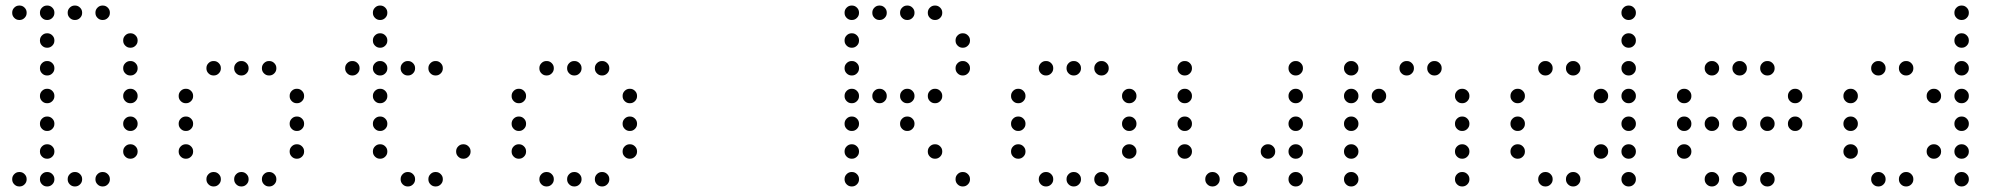

<svg xmlns="http://www.w3.org/2000/svg" viewBox="-20 -696 7240 692"><path d="M49 -676Q39 -676 31.5 -668.5Q24 -661 24 -651V-649Q24 -639 31.5 -631.5Q39 -624 49 -624H51Q61 -624 68.5 -631.5Q76 -639 76 -649V-651Q76 -661 68.5 -668.5Q61 -676 51 -676ZM149 -676Q139 -676 131.5 -668.5Q124 -661 124 -651V-649Q124 -639 131.5 -631.5Q139 -624 149 -624H151Q161 -624 168.5 -631.5Q176 -639 176 -649V-651Q176 -661 168.5 -668.5Q161 -676 151 -676ZM249 -676Q239 -676 231.5 -668.5Q224 -661 224 -651V-649Q224 -639 231.5 -631.5Q239 -624 249 -624H251Q261 -624 268.5 -631.5Q276 -639 276 -649V-651Q276 -661 268.5 -668.5Q261 -676 251 -676ZM349 -676Q339 -676 331.5 -668.5Q324 -661 324 -651V-649Q324 -639 331.5 -631.5Q339 -624 349 -624H351Q361 -624 368.5 -631.5Q376 -639 376 -649V-651Q376 -661 368.5 -668.5Q361 -676 351 -676ZM149 -576Q139 -576 131.5 -568.5Q124 -561 124 -551V-549Q124 -539 131.5 -531.5Q139 -524 149 -524H151Q161 -524 168.5 -531.5Q176 -539 176 -549V-551Q176 -561 168.5 -568.5Q161 -576 151 -576ZM449 -576Q439 -576 431.5 -568.5Q424 -561 424 -551V-549Q424 -539 431.5 -531.5Q439 -524 449 -524H451Q461 -524 468.5 -531.5Q476 -539 476 -549V-551Q476 -561 468.5 -568.5Q461 -576 451 -576ZM149 -476Q139 -476 131.5 -468.5Q124 -461 124 -451V-449Q124 -439 131.5 -431.5Q139 -424 149 -424H151Q161 -424 168.5 -431.5Q176 -439 176 -449V-451Q176 -461 168.5 -468.5Q161 -476 151 -476ZM449 -476Q439 -476 431.5 -468.5Q424 -461 424 -451V-449Q424 -439 431.5 -431.5Q439 -424 449 -424H451Q461 -424 468.5 -431.5Q476 -439 476 -449V-451Q476 -461 468.5 -468.5Q461 -476 451 -476ZM149 -376Q139 -376 131.5 -368.5Q124 -361 124 -351V-349Q124 -339 131.5 -331.5Q139 -324 149 -324H151Q161 -324 168.5 -331.5Q176 -339 176 -349V-351Q176 -361 168.5 -368.5Q161 -376 151 -376ZM449 -376Q439 -376 431.5 -368.5Q424 -361 424 -351V-349Q424 -339 431.5 -331.5Q439 -324 449 -324H451Q461 -324 468.5 -331.5Q476 -339 476 -349V-351Q476 -361 468.5 -368.5Q461 -376 451 -376ZM149 -276Q139 -276 131.5 -268.5Q124 -261 124 -251V-249Q124 -239 131.5 -231.5Q139 -224 149 -224H151Q161 -224 168.5 -231.5Q176 -239 176 -249V-251Q176 -261 168.5 -268.5Q161 -276 151 -276ZM449 -276Q439 -276 431.5 -268.5Q424 -261 424 -251V-249Q424 -239 431.5 -231.5Q439 -224 449 -224H451Q461 -224 468.5 -231.5Q476 -239 476 -249V-251Q476 -261 468.5 -268.5Q461 -276 451 -276ZM149 -176Q139 -176 131.5 -168.5Q124 -161 124 -151V-149Q124 -139 131.5 -131.5Q139 -124 149 -124H151Q161 -124 168.5 -131.5Q176 -139 176 -149V-151Q176 -161 168.5 -168.5Q161 -176 151 -176ZM449 -176Q439 -176 431.5 -168.5Q424 -161 424 -151V-149Q424 -139 431.5 -131.5Q439 -124 449 -124H451Q461 -124 468.5 -131.5Q476 -139 476 -149V-151Q476 -161 468.5 -168.5Q461 -176 451 -176ZM49 -76Q39 -76 31.5 -68.5Q24 -61 24 -51V-49Q24 -39 31.5 -31.5Q39 -24 49 -24H51Q61 -24 68.5 -31.5Q76 -39 76 -49V-51Q76 -61 68.5 -68.5Q61 -76 51 -76ZM149 -76Q139 -76 131.5 -68.5Q124 -61 124 -51V-49Q124 -39 131.5 -31.5Q139 -24 149 -24H151Q161 -24 168.5 -31.5Q176 -39 176 -49V-51Q176 -61 168.5 -68.5Q161 -76 151 -76ZM249 -76Q239 -76 231.5 -68.5Q224 -61 224 -51V-49Q224 -39 231.5 -31.5Q239 -24 249 -24H251Q261 -24 268.5 -31.5Q276 -39 276 -49V-51Q276 -61 268.5 -68.5Q261 -76 251 -76ZM349 -76Q339 -76 331.5 -68.5Q324 -61 324 -51V-49Q324 -39 331.5 -31.5Q339 -24 349 -24H351Q361 -24 368.5 -31.5Q376 -39 376 -49V-51Q376 -61 368.5 -68.5Q361 -76 351 -76Z M749 -476Q739 -476 731.5 -468.5Q724 -461 724 -451V-449Q724 -439 731.5 -431.5Q739 -424 749 -424H751Q761 -424 768.5 -431.5Q776 -439 776 -449V-451Q776 -461 768.5 -468.5Q761 -476 751 -476ZM849 -476Q839 -476 831.5 -468.5Q824 -461 824 -451V-449Q824 -439 831.5 -431.5Q839 -424 849 -424H851Q861 -424 868.5 -431.5Q876 -439 876 -449V-451Q876 -461 868.5 -468.5Q861 -476 851 -476ZM949 -476Q939 -476 931.5 -468.5Q924 -461 924 -451V-449Q924 -439 931.5 -431.5Q939 -424 949 -424H951Q961 -424 968.5 -431.5Q976 -439 976 -449V-451Q976 -461 968.5 -468.5Q961 -476 951 -476ZM649 -376Q639 -376 631.5 -368.5Q624 -361 624 -351V-349Q624 -339 631.5 -331.5Q639 -324 649 -324H651Q661 -324 668.5 -331.5Q676 -339 676 -349V-351Q676 -361 668.5 -368.5Q661 -376 651 -376ZM1049 -376Q1039 -376 1031.5 -368.5Q1024 -361 1024 -351V-349Q1024 -339 1031.5 -331.5Q1039 -324 1049 -324H1051Q1061 -324 1068.5 -331.5Q1076 -339 1076 -349V-351Q1076 -361 1068.5 -368.5Q1061 -376 1051 -376ZM649 -276Q639 -276 631.5 -268.5Q624 -261 624 -251V-249Q624 -239 631.5 -231.5Q639 -224 649 -224H651Q661 -224 668.5 -231.5Q676 -239 676 -249V-251Q676 -261 668.5 -268.5Q661 -276 651 -276ZM1049 -276Q1039 -276 1031.5 -268.5Q1024 -261 1024 -251V-249Q1024 -239 1031.5 -231.5Q1039 -224 1049 -224H1051Q1061 -224 1068.5 -231.5Q1076 -239 1076 -249V-251Q1076 -261 1068.5 -268.5Q1061 -276 1051 -276ZM649 -176Q639 -176 631.5 -168.5Q624 -161 624 -151V-149Q624 -139 631.5 -131.5Q639 -124 649 -124H651Q661 -124 668.5 -131.5Q676 -139 676 -149V-151Q676 -161 668.5 -168.5Q661 -176 651 -176ZM1049 -176Q1039 -176 1031.5 -168.5Q1024 -161 1024 -151V-149Q1024 -139 1031.5 -131.5Q1039 -124 1049 -124H1051Q1061 -124 1068.5 -131.5Q1076 -139 1076 -149V-151Q1076 -161 1068.5 -168.5Q1061 -176 1051 -176ZM749 -76Q739 -76 731.5 -68.5Q724 -61 724 -51V-49Q724 -39 731.5 -31.5Q739 -24 749 -24H751Q761 -24 768.5 -31.5Q776 -39 776 -49V-51Q776 -61 768.5 -68.5Q761 -76 751 -76ZM849 -76Q839 -76 831.5 -68.5Q824 -61 824 -51V-49Q824 -39 831.5 -31.5Q839 -24 849 -24H851Q861 -24 868.5 -31.5Q876 -39 876 -49V-51Q876 -61 868.5 -68.5Q861 -76 851 -76ZM949 -76Q939 -76 931.5 -68.5Q924 -61 924 -51V-49Q924 -39 931.5 -31.5Q939 -24 949 -24H951Q961 -24 968.5 -31.5Q976 -39 976 -49V-51Q976 -61 968.5 -68.5Q961 -76 951 -76Z M1349 -676Q1339 -676 1331.5 -668.5Q1324 -661 1324 -651V-649Q1324 -639 1331.5 -631.5Q1339 -624 1349 -624H1351Q1361 -624 1368.5 -631.5Q1376 -639 1376 -649V-651Q1376 -661 1368.5 -668.5Q1361 -676 1351 -676ZM1349 -576Q1339 -576 1331.5 -568.5Q1324 -561 1324 -551V-549Q1324 -539 1331.5 -531.5Q1339 -524 1349 -524H1351Q1361 -524 1368.5 -531.5Q1376 -539 1376 -549V-551Q1376 -561 1368.5 -568.5Q1361 -576 1351 -576ZM1249 -476Q1239 -476 1231.5 -468.5Q1224 -461 1224 -451V-449Q1224 -439 1231.5 -431.5Q1239 -424 1249 -424H1251Q1261 -424 1268.5 -431.5Q1276 -439 1276 -449V-451Q1276 -461 1268.5 -468.5Q1261 -476 1251 -476ZM1349 -476Q1339 -476 1331.5 -468.5Q1324 -461 1324 -451V-449Q1324 -439 1331.5 -431.5Q1339 -424 1349 -424H1351Q1361 -424 1368.5 -431.5Q1376 -439 1376 -449V-451Q1376 -461 1368.5 -468.5Q1361 -476 1351 -476ZM1449 -476Q1439 -476 1431.5 -468.5Q1424 -461 1424 -451V-449Q1424 -439 1431.5 -431.5Q1439 -424 1449 -424H1451Q1461 -424 1468.5 -431.5Q1476 -439 1476 -449V-451Q1476 -461 1468.5 -468.5Q1461 -476 1451 -476ZM1549 -476Q1539 -476 1531.5 -468.5Q1524 -461 1524 -451V-449Q1524 -439 1531.5 -431.5Q1539 -424 1549 -424H1551Q1561 -424 1568.5 -431.5Q1576 -439 1576 -449V-451Q1576 -461 1568.5 -468.5Q1561 -476 1551 -476ZM1349 -376Q1339 -376 1331.5 -368.5Q1324 -361 1324 -351V-349Q1324 -339 1331.5 -331.5Q1339 -324 1349 -324H1351Q1361 -324 1368.5 -331.5Q1376 -339 1376 -349V-351Q1376 -361 1368.5 -368.5Q1361 -376 1351 -376ZM1349 -276Q1339 -276 1331.5 -268.5Q1324 -261 1324 -251V-249Q1324 -239 1331.5 -231.5Q1339 -224 1349 -224H1351Q1361 -224 1368.5 -231.5Q1376 -239 1376 -249V-251Q1376 -261 1368.5 -268.5Q1361 -276 1351 -276ZM1349 -176Q1339 -176 1331.5 -168.5Q1324 -161 1324 -151V-149Q1324 -139 1331.5 -131.5Q1339 -124 1349 -124H1351Q1361 -124 1368.5 -131.5Q1376 -139 1376 -149V-151Q1376 -161 1368.5 -168.5Q1361 -176 1351 -176ZM1649 -176Q1639 -176 1631.5 -168.5Q1624 -161 1624 -151V-149Q1624 -139 1631.5 -131.5Q1639 -124 1649 -124H1651Q1661 -124 1668.5 -131.5Q1676 -139 1676 -149V-151Q1676 -161 1668.5 -168.5Q1661 -176 1651 -176ZM1449 -76Q1439 -76 1431.5 -68.5Q1424 -61 1424 -51V-49Q1424 -39 1431.5 -31.5Q1439 -24 1449 -24H1451Q1461 -24 1468.5 -31.5Q1476 -39 1476 -49V-51Q1476 -61 1468.5 -68.5Q1461 -76 1451 -76ZM1549 -76Q1539 -76 1531.5 -68.5Q1524 -61 1524 -51V-49Q1524 -39 1531.5 -31.5Q1539 -24 1549 -24H1551Q1561 -24 1568.5 -31.5Q1576 -39 1576 -49V-51Q1576 -61 1568.5 -68.5Q1561 -76 1551 -76Z M1949 -476Q1939 -476 1931.5 -468.5Q1924 -461 1924 -451V-449Q1924 -439 1931.5 -431.5Q1939 -424 1949 -424H1951Q1961 -424 1968.5 -431.5Q1976 -439 1976 -449V-451Q1976 -461 1968.5 -468.5Q1961 -476 1951 -476ZM2049 -476Q2039 -476 2031.5 -468.5Q2024 -461 2024 -451V-449Q2024 -439 2031.5 -431.5Q2039 -424 2049 -424H2051Q2061 -424 2068.5 -431.5Q2076 -439 2076 -449V-451Q2076 -461 2068.5 -468.5Q2061 -476 2051 -476ZM2149 -476Q2139 -476 2131.5 -468.5Q2124 -461 2124 -451V-449Q2124 -439 2131.5 -431.5Q2139 -424 2149 -424H2151Q2161 -424 2168.5 -431.5Q2176 -439 2176 -449V-451Q2176 -461 2168.5 -468.5Q2161 -476 2151 -476ZM1849 -376Q1839 -376 1831.5 -368.5Q1824 -361 1824 -351V-349Q1824 -339 1831.5 -331.5Q1839 -324 1849 -324H1851Q1861 -324 1868.5 -331.5Q1876 -339 1876 -349V-351Q1876 -361 1868.5 -368.5Q1861 -376 1851 -376ZM2249 -376Q2239 -376 2231.5 -368.5Q2224 -361 2224 -351V-349Q2224 -339 2231.5 -331.5Q2239 -324 2249 -324H2251Q2261 -324 2268.5 -331.5Q2276 -339 2276 -349V-351Q2276 -361 2268.5 -368.5Q2261 -376 2251 -376ZM1849 -276Q1839 -276 1831.5 -268.5Q1824 -261 1824 -251V-249Q1824 -239 1831.5 -231.5Q1839 -224 1849 -224H1851Q1861 -224 1868.5 -231.5Q1876 -239 1876 -249V-251Q1876 -261 1868.5 -268.5Q1861 -276 1851 -276ZM2249 -276Q2239 -276 2231.5 -268.5Q2224 -261 2224 -251V-249Q2224 -239 2231.5 -231.5Q2239 -224 2249 -224H2251Q2261 -224 2268.5 -231.5Q2276 -239 2276 -249V-251Q2276 -261 2268.5 -268.5Q2261 -276 2251 -276ZM1849 -176Q1839 -176 1831.5 -168.5Q1824 -161 1824 -151V-149Q1824 -139 1831.5 -131.5Q1839 -124 1849 -124H1851Q1861 -124 1868.5 -131.5Q1876 -139 1876 -149V-151Q1876 -161 1868.5 -168.5Q1861 -176 1851 -176ZM2249 -176Q2239 -176 2231.5 -168.5Q2224 -161 2224 -151V-149Q2224 -139 2231.5 -131.5Q2239 -124 2249 -124H2251Q2261 -124 2268.5 -131.5Q2276 -139 2276 -149V-151Q2276 -161 2268.5 -168.5Q2261 -176 2251 -176ZM1949 -76Q1939 -76 1931.5 -68.5Q1924 -61 1924 -51V-49Q1924 -39 1931.5 -31.5Q1939 -24 1949 -24H1951Q1961 -24 1968.5 -31.5Q1976 -39 1976 -49V-51Q1976 -61 1968.5 -68.5Q1961 -76 1951 -76ZM2049 -76Q2039 -76 2031.5 -68.5Q2024 -61 2024 -51V-49Q2024 -39 2031.5 -31.5Q2039 -24 2049 -24H2051Q2061 -24 2068.5 -31.5Q2076 -39 2076 -49V-51Q2076 -61 2068.5 -68.5Q2061 -76 2051 -76ZM2149 -76Q2139 -76 2131.5 -68.5Q2124 -61 2124 -51V-49Q2124 -39 2131.5 -31.5Q2139 -24 2149 -24H2151Q2161 -24 2168.5 -31.5Q2176 -39 2176 -49V-51Q2176 -61 2168.5 -68.5Q2161 -76 2151 -76Z M3049 -676Q3039 -676 3031.5 -668.5Q3024 -661 3024 -651V-649Q3024 -639 3031.5 -631.5Q3039 -624 3049 -624H3051Q3061 -624 3068.5 -631.5Q3076 -639 3076 -649V-651Q3076 -661 3068.5 -668.5Q3061 -676 3051 -676ZM3149 -676Q3139 -676 3131.5 -668.5Q3124 -661 3124 -651V-649Q3124 -639 3131.5 -631.5Q3139 -624 3149 -624H3151Q3161 -624 3168.5 -631.5Q3176 -639 3176 -649V-651Q3176 -661 3168.5 -668.5Q3161 -676 3151 -676ZM3249 -676Q3239 -676 3231.5 -668.5Q3224 -661 3224 -651V-649Q3224 -639 3231.5 -631.5Q3239 -624 3249 -624H3251Q3261 -624 3268.5 -631.5Q3276 -639 3276 -649V-651Q3276 -661 3268.5 -668.5Q3261 -676 3251 -676ZM3349 -676Q3339 -676 3331.5 -668.5Q3324 -661 3324 -651V-649Q3324 -639 3331.5 -631.5Q3339 -624 3349 -624H3351Q3361 -624 3368.5 -631.5Q3376 -639 3376 -649V-651Q3376 -661 3368.5 -668.5Q3361 -676 3351 -676ZM3049 -576Q3039 -576 3031.5 -568.5Q3024 -561 3024 -551V-549Q3024 -539 3031.5 -531.5Q3039 -524 3049 -524H3051Q3061 -524 3068.5 -531.5Q3076 -539 3076 -549V-551Q3076 -561 3068.5 -568.5Q3061 -576 3051 -576ZM3449 -576Q3439 -576 3431.5 -568.5Q3424 -561 3424 -551V-549Q3424 -539 3431.5 -531.5Q3439 -524 3449 -524H3451Q3461 -524 3468.5 -531.5Q3476 -539 3476 -549V-551Q3476 -561 3468.5 -568.5Q3461 -576 3451 -576ZM3049 -476Q3039 -476 3031.5 -468.5Q3024 -461 3024 -451V-449Q3024 -439 3031.5 -431.5Q3039 -424 3049 -424H3051Q3061 -424 3068.5 -431.5Q3076 -439 3076 -449V-451Q3076 -461 3068.5 -468.5Q3061 -476 3051 -476ZM3449 -476Q3439 -476 3431.5 -468.5Q3424 -461 3424 -451V-449Q3424 -439 3431.5 -431.5Q3439 -424 3449 -424H3451Q3461 -424 3468.5 -431.5Q3476 -439 3476 -449V-451Q3476 -461 3468.5 -468.5Q3461 -476 3451 -476ZM3049 -376Q3039 -376 3031.5 -368.5Q3024 -361 3024 -351V-349Q3024 -339 3031.5 -331.5Q3039 -324 3049 -324H3051Q3061 -324 3068.5 -331.5Q3076 -339 3076 -349V-351Q3076 -361 3068.5 -368.5Q3061 -376 3051 -376ZM3149 -376Q3139 -376 3131.5 -368.5Q3124 -361 3124 -351V-349Q3124 -339 3131.5 -331.5Q3139 -324 3149 -324H3151Q3161 -324 3168.5 -331.5Q3176 -339 3176 -349V-351Q3176 -361 3168.5 -368.5Q3161 -376 3151 -376ZM3249 -376Q3239 -376 3231.5 -368.5Q3224 -361 3224 -351V-349Q3224 -339 3231.5 -331.5Q3239 -324 3249 -324H3251Q3261 -324 3268.5 -331.5Q3276 -339 3276 -349V-351Q3276 -361 3268.5 -368.5Q3261 -376 3251 -376ZM3349 -376Q3339 -376 3331.5 -368.5Q3324 -361 3324 -351V-349Q3324 -339 3331.5 -331.5Q3339 -324 3349 -324H3351Q3361 -324 3368.5 -331.5Q3376 -339 3376 -349V-351Q3376 -361 3368.5 -368.5Q3361 -376 3351 -376ZM3049 -276Q3039 -276 3031.5 -268.5Q3024 -261 3024 -251V-249Q3024 -239 3031.5 -231.5Q3039 -224 3049 -224H3051Q3061 -224 3068.5 -231.5Q3076 -239 3076 -249V-251Q3076 -261 3068.5 -268.5Q3061 -276 3051 -276ZM3249 -276Q3239 -276 3231.5 -268.5Q3224 -261 3224 -251V-249Q3224 -239 3231.5 -231.5Q3239 -224 3249 -224H3251Q3261 -224 3268.5 -231.5Q3276 -239 3276 -249V-251Q3276 -261 3268.5 -268.5Q3261 -276 3251 -276ZM3049 -176Q3039 -176 3031.5 -168.5Q3024 -161 3024 -151V-149Q3024 -139 3031.5 -131.5Q3039 -124 3049 -124H3051Q3061 -124 3068.5 -131.5Q3076 -139 3076 -149V-151Q3076 -161 3068.5 -168.5Q3061 -176 3051 -176ZM3349 -176Q3339 -176 3331.5 -168.5Q3324 -161 3324 -151V-149Q3324 -139 3331.5 -131.5Q3339 -124 3349 -124H3351Q3361 -124 3368.5 -131.5Q3376 -139 3376 -149V-151Q3376 -161 3368.5 -168.5Q3361 -176 3351 -176ZM3049 -76Q3039 -76 3031.5 -68.5Q3024 -61 3024 -51V-49Q3024 -39 3031.5 -31.5Q3039 -24 3049 -24H3051Q3061 -24 3068.5 -31.5Q3076 -39 3076 -49V-51Q3076 -61 3068.5 -68.5Q3061 -76 3051 -76ZM3449 -76Q3439 -76 3431.5 -68.5Q3424 -61 3424 -51V-49Q3424 -39 3431.5 -31.5Q3439 -24 3449 -24H3451Q3461 -24 3468.5 -31.5Q3476 -39 3476 -49V-51Q3476 -61 3468.5 -68.5Q3461 -76 3451 -76Z M3749 -476Q3739 -476 3731.5 -468.5Q3724 -461 3724 -451V-449Q3724 -439 3731.5 -431.5Q3739 -424 3749 -424H3751Q3761 -424 3768.5 -431.5Q3776 -439 3776 -449V-451Q3776 -461 3768.5 -468.5Q3761 -476 3751 -476ZM3849 -476Q3839 -476 3831.5 -468.5Q3824 -461 3824 -451V-449Q3824 -439 3831.5 -431.5Q3839 -424 3849 -424H3851Q3861 -424 3868.5 -431.5Q3876 -439 3876 -449V-451Q3876 -461 3868.5 -468.5Q3861 -476 3851 -476ZM3949 -476Q3939 -476 3931.5 -468.5Q3924 -461 3924 -451V-449Q3924 -439 3931.5 -431.5Q3939 -424 3949 -424H3951Q3961 -424 3968.5 -431.5Q3976 -439 3976 -449V-451Q3976 -461 3968.5 -468.5Q3961 -476 3951 -476ZM3649 -376Q3639 -376 3631.5 -368.5Q3624 -361 3624 -351V-349Q3624 -339 3631.5 -331.5Q3639 -324 3649 -324H3651Q3661 -324 3668.5 -331.5Q3676 -339 3676 -349V-351Q3676 -361 3668.5 -368.5Q3661 -376 3651 -376ZM4049 -376Q4039 -376 4031.5 -368.5Q4024 -361 4024 -351V-349Q4024 -339 4031.5 -331.5Q4039 -324 4049 -324H4051Q4061 -324 4068.5 -331.5Q4076 -339 4076 -349V-351Q4076 -361 4068.5 -368.5Q4061 -376 4051 -376ZM3649 -276Q3639 -276 3631.5 -268.5Q3624 -261 3624 -251V-249Q3624 -239 3631.5 -231.5Q3639 -224 3649 -224H3651Q3661 -224 3668.5 -231.5Q3676 -239 3676 -249V-251Q3676 -261 3668.5 -268.5Q3661 -276 3651 -276ZM4049 -276Q4039 -276 4031.5 -268.5Q4024 -261 4024 -251V-249Q4024 -239 4031.5 -231.5Q4039 -224 4049 -224H4051Q4061 -224 4068.5 -231.5Q4076 -239 4076 -249V-251Q4076 -261 4068.5 -268.5Q4061 -276 4051 -276ZM3649 -176Q3639 -176 3631.5 -168.5Q3624 -161 3624 -151V-149Q3624 -139 3631.5 -131.5Q3639 -124 3649 -124H3651Q3661 -124 3668.5 -131.5Q3676 -139 3676 -149V-151Q3676 -161 3668.5 -168.5Q3661 -176 3651 -176ZM4049 -176Q4039 -176 4031.5 -168.5Q4024 -161 4024 -151V-149Q4024 -139 4031.5 -131.5Q4039 -124 4049 -124H4051Q4061 -124 4068.5 -131.5Q4076 -139 4076 -149V-151Q4076 -161 4068.5 -168.5Q4061 -176 4051 -176ZM3749 -76Q3739 -76 3731.5 -68.5Q3724 -61 3724 -51V-49Q3724 -39 3731.5 -31.5Q3739 -24 3749 -24H3751Q3761 -24 3768.5 -31.5Q3776 -39 3776 -49V-51Q3776 -61 3768.5 -68.5Q3761 -76 3751 -76ZM3849 -76Q3839 -76 3831.5 -68.5Q3824 -61 3824 -51V-49Q3824 -39 3831.5 -31.5Q3839 -24 3849 -24H3851Q3861 -24 3868.5 -31.5Q3876 -39 3876 -49V-51Q3876 -61 3868.5 -68.5Q3861 -76 3851 -76ZM3949 -76Q3939 -76 3931.5 -68.5Q3924 -61 3924 -51V-49Q3924 -39 3931.5 -31.5Q3939 -24 3949 -24H3951Q3961 -24 3968.5 -31.5Q3976 -39 3976 -49V-51Q3976 -61 3968.5 -68.5Q3961 -76 3951 -76Z M4249 -476Q4239 -476 4231.5 -468.5Q4224 -461 4224 -451V-449Q4224 -439 4231.5 -431.5Q4239 -424 4249 -424H4251Q4261 -424 4268.5 -431.5Q4276 -439 4276 -449V-451Q4276 -461 4268.5 -468.5Q4261 -476 4251 -476ZM4649 -476Q4639 -476 4631.5 -468.5Q4624 -461 4624 -451V-449Q4624 -439 4631.5 -431.5Q4639 -424 4649 -424H4651Q4661 -424 4668.5 -431.5Q4676 -439 4676 -449V-451Q4676 -461 4668.5 -468.5Q4661 -476 4651 -476ZM4249 -376Q4239 -376 4231.5 -368.5Q4224 -361 4224 -351V-349Q4224 -339 4231.5 -331.5Q4239 -324 4249 -324H4251Q4261 -324 4268.5 -331.5Q4276 -339 4276 -349V-351Q4276 -361 4268.5 -368.5Q4261 -376 4251 -376ZM4649 -376Q4639 -376 4631.5 -368.5Q4624 -361 4624 -351V-349Q4624 -339 4631.5 -331.5Q4639 -324 4649 -324H4651Q4661 -324 4668.5 -331.5Q4676 -339 4676 -349V-351Q4676 -361 4668.5 -368.5Q4661 -376 4651 -376ZM4249 -276Q4239 -276 4231.5 -268.5Q4224 -261 4224 -251V-249Q4224 -239 4231.5 -231.5Q4239 -224 4249 -224H4251Q4261 -224 4268.5 -231.5Q4276 -239 4276 -249V-251Q4276 -261 4268.5 -268.5Q4261 -276 4251 -276ZM4649 -276Q4639 -276 4631.5 -268.5Q4624 -261 4624 -251V-249Q4624 -239 4631.5 -231.5Q4639 -224 4649 -224H4651Q4661 -224 4668.5 -231.5Q4676 -239 4676 -249V-251Q4676 -261 4668.5 -268.5Q4661 -276 4651 -276ZM4249 -176Q4239 -176 4231.5 -168.5Q4224 -161 4224 -151V-149Q4224 -139 4231.5 -131.5Q4239 -124 4249 -124H4251Q4261 -124 4268.5 -131.5Q4276 -139 4276 -149V-151Q4276 -161 4268.5 -168.5Q4261 -176 4251 -176ZM4549 -176Q4539 -176 4531.5 -168.5Q4524 -161 4524 -151V-149Q4524 -139 4531.5 -131.5Q4539 -124 4549 -124H4551Q4561 -124 4568.5 -131.5Q4576 -139 4576 -149V-151Q4576 -161 4568.5 -168.5Q4561 -176 4551 -176ZM4649 -176Q4639 -176 4631.5 -168.5Q4624 -161 4624 -151V-149Q4624 -139 4631.5 -131.5Q4639 -124 4649 -124H4651Q4661 -124 4668.5 -131.5Q4676 -139 4676 -149V-151Q4676 -161 4668.5 -168.5Q4661 -176 4651 -176ZM4349 -76Q4339 -76 4331.5 -68.5Q4324 -61 4324 -51V-49Q4324 -39 4331.5 -31.5Q4339 -24 4349 -24H4351Q4361 -24 4368.5 -31.5Q4376 -39 4376 -49V-51Q4376 -61 4368.5 -68.5Q4361 -76 4351 -76ZM4449 -76Q4439 -76 4431.5 -68.5Q4424 -61 4424 -51V-49Q4424 -39 4431.5 -31.5Q4439 -24 4449 -24H4451Q4461 -24 4468.5 -31.5Q4476 -39 4476 -49V-51Q4476 -61 4468.5 -68.5Q4461 -76 4451 -76ZM4649 -76Q4639 -76 4631.5 -68.5Q4624 -61 4624 -51V-49Q4624 -39 4631.5 -31.5Q4639 -24 4649 -24H4651Q4661 -24 4668.5 -31.5Q4676 -39 4676 -49V-51Q4676 -61 4668.5 -68.5Q4661 -76 4651 -76Z M4849 -476Q4839 -476 4831.5 -468.5Q4824 -461 4824 -451V-449Q4824 -439 4831.5 -431.5Q4839 -424 4849 -424H4851Q4861 -424 4868.5 -431.5Q4876 -439 4876 -449V-451Q4876 -461 4868.5 -468.5Q4861 -476 4851 -476ZM5049 -476Q5039 -476 5031.5 -468.5Q5024 -461 5024 -451V-449Q5024 -439 5031.5 -431.5Q5039 -424 5049 -424H5051Q5061 -424 5068.5 -431.5Q5076 -439 5076 -449V-451Q5076 -461 5068.5 -468.5Q5061 -476 5051 -476ZM5149 -476Q5139 -476 5131.5 -468.5Q5124 -461 5124 -451V-449Q5124 -439 5131.5 -431.5Q5139 -424 5149 -424H5151Q5161 -424 5168.5 -431.5Q5176 -439 5176 -449V-451Q5176 -461 5168.5 -468.5Q5161 -476 5151 -476ZM4849 -376Q4839 -376 4831.5 -368.5Q4824 -361 4824 -351V-349Q4824 -339 4831.5 -331.5Q4839 -324 4849 -324H4851Q4861 -324 4868.5 -331.5Q4876 -339 4876 -349V-351Q4876 -361 4868.5 -368.5Q4861 -376 4851 -376ZM4949 -376Q4939 -376 4931.5 -368.5Q4924 -361 4924 -351V-349Q4924 -339 4931.5 -331.5Q4939 -324 4949 -324H4951Q4961 -324 4968.5 -331.5Q4976 -339 4976 -349V-351Q4976 -361 4968.5 -368.5Q4961 -376 4951 -376ZM5249 -376Q5239 -376 5231.5 -368.5Q5224 -361 5224 -351V-349Q5224 -339 5231.5 -331.5Q5239 -324 5249 -324H5251Q5261 -324 5268.5 -331.5Q5276 -339 5276 -349V-351Q5276 -361 5268.5 -368.5Q5261 -376 5251 -376ZM4849 -276Q4839 -276 4831.5 -268.5Q4824 -261 4824 -251V-249Q4824 -239 4831.5 -231.5Q4839 -224 4849 -224H4851Q4861 -224 4868.5 -231.5Q4876 -239 4876 -249V-251Q4876 -261 4868.5 -268.5Q4861 -276 4851 -276ZM5249 -276Q5239 -276 5231.5 -268.5Q5224 -261 5224 -251V-249Q5224 -239 5231.5 -231.5Q5239 -224 5249 -224H5251Q5261 -224 5268.5 -231.5Q5276 -239 5276 -249V-251Q5276 -261 5268.5 -268.5Q5261 -276 5251 -276ZM4849 -176Q4839 -176 4831.5 -168.5Q4824 -161 4824 -151V-149Q4824 -139 4831.5 -131.5Q4839 -124 4849 -124H4851Q4861 -124 4868.5 -131.5Q4876 -139 4876 -149V-151Q4876 -161 4868.5 -168.5Q4861 -176 4851 -176ZM5249 -176Q5239 -176 5231.5 -168.5Q5224 -161 5224 -151V-149Q5224 -139 5231.5 -131.5Q5239 -124 5249 -124H5251Q5261 -124 5268.5 -131.5Q5276 -139 5276 -149V-151Q5276 -161 5268.5 -168.5Q5261 -176 5251 -176ZM4849 -76Q4839 -76 4831.5 -68.5Q4824 -61 4824 -51V-49Q4824 -39 4831.5 -31.5Q4839 -24 4849 -24H4851Q4861 -24 4868.5 -31.5Q4876 -39 4876 -49V-51Q4876 -61 4868.5 -68.5Q4861 -76 4851 -76ZM5249 -76Q5239 -76 5231.5 -68.5Q5224 -61 5224 -51V-49Q5224 -39 5231.5 -31.5Q5239 -24 5249 -24H5251Q5261 -24 5268.5 -31.5Q5276 -39 5276 -49V-51Q5276 -61 5268.5 -68.5Q5261 -76 5251 -76Z M5849 -676Q5839 -676 5831.5 -668.5Q5824 -661 5824 -651V-649Q5824 -639 5831.5 -631.5Q5839 -624 5849 -624H5851Q5861 -624 5868.5 -631.5Q5876 -639 5876 -649V-651Q5876 -661 5868.5 -668.5Q5861 -676 5851 -676ZM5849 -576Q5839 -576 5831.5 -568.5Q5824 -561 5824 -551V-549Q5824 -539 5831.5 -531.5Q5839 -524 5849 -524H5851Q5861 -524 5868.5 -531.5Q5876 -539 5876 -549V-551Q5876 -561 5868.5 -568.5Q5861 -576 5851 -576ZM5549 -476Q5539 -476 5531.5 -468.5Q5524 -461 5524 -451V-449Q5524 -439 5531.5 -431.5Q5539 -424 5549 -424H5551Q5561 -424 5568.5 -431.5Q5576 -439 5576 -449V-451Q5576 -461 5568.5 -468.5Q5561 -476 5551 -476ZM5649 -476Q5639 -476 5631.5 -468.5Q5624 -461 5624 -451V-449Q5624 -439 5631.5 -431.5Q5639 -424 5649 -424H5651Q5661 -424 5668.5 -431.5Q5676 -439 5676 -449V-451Q5676 -461 5668.5 -468.5Q5661 -476 5651 -476ZM5849 -476Q5839 -476 5831.5 -468.5Q5824 -461 5824 -451V-449Q5824 -439 5831.5 -431.5Q5839 -424 5849 -424H5851Q5861 -424 5868.5 -431.5Q5876 -439 5876 -449V-451Q5876 -461 5868.5 -468.5Q5861 -476 5851 -476ZM5449 -376Q5439 -376 5431.5 -368.5Q5424 -361 5424 -351V-349Q5424 -339 5431.5 -331.5Q5439 -324 5449 -324H5451Q5461 -324 5468.5 -331.5Q5476 -339 5476 -349V-351Q5476 -361 5468.5 -368.5Q5461 -376 5451 -376ZM5749 -376Q5739 -376 5731.5 -368.5Q5724 -361 5724 -351V-349Q5724 -339 5731.5 -331.5Q5739 -324 5749 -324H5751Q5761 -324 5768.5 -331.5Q5776 -339 5776 -349V-351Q5776 -361 5768.5 -368.5Q5761 -376 5751 -376ZM5849 -376Q5839 -376 5831.5 -368.5Q5824 -361 5824 -351V-349Q5824 -339 5831.5 -331.5Q5839 -324 5849 -324H5851Q5861 -324 5868.5 -331.5Q5876 -339 5876 -349V-351Q5876 -361 5868.5 -368.5Q5861 -376 5851 -376ZM5449 -276Q5439 -276 5431.5 -268.5Q5424 -261 5424 -251V-249Q5424 -239 5431.5 -231.5Q5439 -224 5449 -224H5451Q5461 -224 5468.5 -231.5Q5476 -239 5476 -249V-251Q5476 -261 5468.5 -268.5Q5461 -276 5451 -276ZM5849 -276Q5839 -276 5831.5 -268.5Q5824 -261 5824 -251V-249Q5824 -239 5831.5 -231.5Q5839 -224 5849 -224H5851Q5861 -224 5868.5 -231.5Q5876 -239 5876 -249V-251Q5876 -261 5868.5 -268.5Q5861 -276 5851 -276ZM5449 -176Q5439 -176 5431.5 -168.5Q5424 -161 5424 -151V-149Q5424 -139 5431.5 -131.5Q5439 -124 5449 -124H5451Q5461 -124 5468.5 -131.5Q5476 -139 5476 -149V-151Q5476 -161 5468.5 -168.5Q5461 -176 5451 -176ZM5749 -176Q5739 -176 5731.5 -168.5Q5724 -161 5724 -151V-149Q5724 -139 5731.5 -131.5Q5739 -124 5749 -124H5751Q5761 -124 5768.5 -131.5Q5776 -139 5776 -149V-151Q5776 -161 5768.5 -168.5Q5761 -176 5751 -176ZM5849 -176Q5839 -176 5831.5 -168.5Q5824 -161 5824 -151V-149Q5824 -139 5831.5 -131.5Q5839 -124 5849 -124H5851Q5861 -124 5868.5 -131.5Q5876 -139 5876 -149V-151Q5876 -161 5868.5 -168.5Q5861 -176 5851 -176ZM5549 -76Q5539 -76 5531.5 -68.5Q5524 -61 5524 -51V-49Q5524 -39 5531.5 -31.5Q5539 -24 5549 -24H5551Q5561 -24 5568.5 -31.5Q5576 -39 5576 -49V-51Q5576 -61 5568.5 -68.5Q5561 -76 5551 -76ZM5649 -76Q5639 -76 5631.5 -68.5Q5624 -61 5624 -51V-49Q5624 -39 5631.5 -31.5Q5639 -24 5649 -24H5651Q5661 -24 5668.5 -31.5Q5676 -39 5676 -49V-51Q5676 -61 5668.5 -68.5Q5661 -76 5651 -76ZM5849 -76Q5839 -76 5831.5 -68.5Q5824 -61 5824 -51V-49Q5824 -39 5831.5 -31.5Q5839 -24 5849 -24H5851Q5861 -24 5868.5 -31.5Q5876 -39 5876 -49V-51Q5876 -61 5868.5 -68.5Q5861 -76 5851 -76Z M6149 -476Q6139 -476 6131.5 -468.5Q6124 -461 6124 -451V-449Q6124 -439 6131.5 -431.5Q6139 -424 6149 -424H6151Q6161 -424 6168.5 -431.5Q6176 -439 6176 -449V-451Q6176 -461 6168.5 -468.5Q6161 -476 6151 -476ZM6249 -476Q6239 -476 6231.5 -468.5Q6224 -461 6224 -451V-449Q6224 -439 6231.5 -431.5Q6239 -424 6249 -424H6251Q6261 -424 6268.5 -431.5Q6276 -439 6276 -449V-451Q6276 -461 6268.5 -468.5Q6261 -476 6251 -476ZM6349 -476Q6339 -476 6331.5 -468.5Q6324 -461 6324 -451V-449Q6324 -439 6331.5 -431.5Q6339 -424 6349 -424H6351Q6361 -424 6368.5 -431.5Q6376 -439 6376 -449V-451Q6376 -461 6368.5 -468.5Q6361 -476 6351 -476ZM6049 -376Q6039 -376 6031.5 -368.5Q6024 -361 6024 -351V-349Q6024 -339 6031.5 -331.5Q6039 -324 6049 -324H6051Q6061 -324 6068.5 -331.5Q6076 -339 6076 -349V-351Q6076 -361 6068.5 -368.5Q6061 -376 6051 -376ZM6449 -376Q6439 -376 6431.5 -368.5Q6424 -361 6424 -351V-349Q6424 -339 6431.5 -331.5Q6439 -324 6449 -324H6451Q6461 -324 6468.5 -331.5Q6476 -339 6476 -349V-351Q6476 -361 6468.5 -368.5Q6461 -376 6451 -376ZM6049 -276Q6039 -276 6031.5 -268.5Q6024 -261 6024 -251V-249Q6024 -239 6031.5 -231.5Q6039 -224 6049 -224H6051Q6061 -224 6068.5 -231.5Q6076 -239 6076 -249V-251Q6076 -261 6068.5 -268.5Q6061 -276 6051 -276ZM6149 -276Q6139 -276 6131.5 -268.5Q6124 -261 6124 -251V-249Q6124 -239 6131.5 -231.5Q6139 -224 6149 -224H6151Q6161 -224 6168.5 -231.5Q6176 -239 6176 -249V-251Q6176 -261 6168.5 -268.5Q6161 -276 6151 -276ZM6249 -276Q6239 -276 6231.5 -268.5Q6224 -261 6224 -251V-249Q6224 -239 6231.5 -231.5Q6239 -224 6249 -224H6251Q6261 -224 6268.5 -231.5Q6276 -239 6276 -249V-251Q6276 -261 6268.5 -268.5Q6261 -276 6251 -276ZM6349 -276Q6339 -276 6331.5 -268.5Q6324 -261 6324 -251V-249Q6324 -239 6331.5 -231.5Q6339 -224 6349 -224H6351Q6361 -224 6368.5 -231.5Q6376 -239 6376 -249V-251Q6376 -261 6368.5 -268.5Q6361 -276 6351 -276ZM6449 -276Q6439 -276 6431.5 -268.5Q6424 -261 6424 -251V-249Q6424 -239 6431.5 -231.5Q6439 -224 6449 -224H6451Q6461 -224 6468.5 -231.5Q6476 -239 6476 -249V-251Q6476 -261 6468.5 -268.5Q6461 -276 6451 -276ZM6049 -176Q6039 -176 6031.5 -168.5Q6024 -161 6024 -151V-149Q6024 -139 6031.5 -131.5Q6039 -124 6049 -124H6051Q6061 -124 6068.5 -131.5Q6076 -139 6076 -149V-151Q6076 -161 6068.5 -168.5Q6061 -176 6051 -176ZM6149 -76Q6139 -76 6131.5 -68.5Q6124 -61 6124 -51V-49Q6124 -39 6131.5 -31.5Q6139 -24 6149 -24H6151Q6161 -24 6168.5 -31.5Q6176 -39 6176 -49V-51Q6176 -61 6168.5 -68.5Q6161 -76 6151 -76ZM6249 -76Q6239 -76 6231.5 -68.5Q6224 -61 6224 -51V-49Q6224 -39 6231.5 -31.5Q6239 -24 6249 -24H6251Q6261 -24 6268.5 -31.5Q6276 -39 6276 -49V-51Q6276 -61 6268.5 -68.5Q6261 -76 6251 -76ZM6349 -76Q6339 -76 6331.5 -68.5Q6324 -61 6324 -51V-49Q6324 -39 6331.5 -31.5Q6339 -24 6349 -24H6351Q6361 -24 6368.5 -31.5Q6376 -39 6376 -49V-51Q6376 -61 6368.5 -68.5Q6361 -76 6351 -76Z M7049 -676Q7039 -676 7031.5 -668.5Q7024 -661 7024 -651V-649Q7024 -639 7031.5 -631.5Q7039 -624 7049 -624H7051Q7061 -624 7068.5 -631.5Q7076 -639 7076 -649V-651Q7076 -661 7068.5 -668.5Q7061 -676 7051 -676ZM7049 -576Q7039 -576 7031.5 -568.5Q7024 -561 7024 -551V-549Q7024 -539 7031.5 -531.5Q7039 -524 7049 -524H7051Q7061 -524 7068.5 -531.5Q7076 -539 7076 -549V-551Q7076 -561 7068.5 -568.5Q7061 -576 7051 -576ZM6749 -476Q6739 -476 6731.5 -468.5Q6724 -461 6724 -451V-449Q6724 -439 6731.5 -431.5Q6739 -424 6749 -424H6751Q6761 -424 6768.5 -431.5Q6776 -439 6776 -449V-451Q6776 -461 6768.5 -468.5Q6761 -476 6751 -476ZM6849 -476Q6839 -476 6831.5 -468.5Q6824 -461 6824 -451V-449Q6824 -439 6831.5 -431.5Q6839 -424 6849 -424H6851Q6861 -424 6868.5 -431.5Q6876 -439 6876 -449V-451Q6876 -461 6868.5 -468.5Q6861 -476 6851 -476ZM7049 -476Q7039 -476 7031.5 -468.5Q7024 -461 7024 -451V-449Q7024 -439 7031.5 -431.5Q7039 -424 7049 -424H7051Q7061 -424 7068.5 -431.5Q7076 -439 7076 -449V-451Q7076 -461 7068.5 -468.5Q7061 -476 7051 -476ZM6649 -376Q6639 -376 6631.5 -368.5Q6624 -361 6624 -351V-349Q6624 -339 6631.5 -331.5Q6639 -324 6649 -324H6651Q6661 -324 6668.5 -331.5Q6676 -339 6676 -349V-351Q6676 -361 6668.5 -368.5Q6661 -376 6651 -376ZM6949 -376Q6939 -376 6931.5 -368.5Q6924 -361 6924 -351V-349Q6924 -339 6931.5 -331.5Q6939 -324 6949 -324H6951Q6961 -324 6968.5 -331.5Q6976 -339 6976 -349V-351Q6976 -361 6968.5 -368.5Q6961 -376 6951 -376ZM7049 -376Q7039 -376 7031.5 -368.5Q7024 -361 7024 -351V-349Q7024 -339 7031.5 -331.5Q7039 -324 7049 -324H7051Q7061 -324 7068.5 -331.5Q7076 -339 7076 -349V-351Q7076 -361 7068.5 -368.5Q7061 -376 7051 -376ZM6649 -276Q6639 -276 6631.5 -268.5Q6624 -261 6624 -251V-249Q6624 -239 6631.5 -231.5Q6639 -224 6649 -224H6651Q6661 -224 6668.5 -231.5Q6676 -239 6676 -249V-251Q6676 -261 6668.5 -268.5Q6661 -276 6651 -276ZM7049 -276Q7039 -276 7031.5 -268.5Q7024 -261 7024 -251V-249Q7024 -239 7031.5 -231.5Q7039 -224 7049 -224H7051Q7061 -224 7068.5 -231.5Q7076 -239 7076 -249V-251Q7076 -261 7068.5 -268.5Q7061 -276 7051 -276ZM6649 -176Q6639 -176 6631.5 -168.5Q6624 -161 6624 -151V-149Q6624 -139 6631.5 -131.5Q6639 -124 6649 -124H6651Q6661 -124 6668.5 -131.5Q6676 -139 6676 -149V-151Q6676 -161 6668.5 -168.5Q6661 -176 6651 -176ZM6949 -176Q6939 -176 6931.5 -168.5Q6924 -161 6924 -151V-149Q6924 -139 6931.5 -131.5Q6939 -124 6949 -124H6951Q6961 -124 6968.5 -131.5Q6976 -139 6976 -149V-151Q6976 -161 6968.5 -168.5Q6961 -176 6951 -176ZM7049 -176Q7039 -176 7031.5 -168.5Q7024 -161 7024 -151V-149Q7024 -139 7031.5 -131.5Q7039 -124 7049 -124H7051Q7061 -124 7068.5 -131.5Q7076 -139 7076 -149V-151Q7076 -161 7068.5 -168.5Q7061 -176 7051 -176ZM6749 -76Q6739 -76 6731.5 -68.5Q6724 -61 6724 -51V-49Q6724 -39 6731.5 -31.5Q6739 -24 6749 -24H6751Q6761 -24 6768.5 -31.5Q6776 -39 6776 -49V-51Q6776 -61 6768.5 -68.5Q6761 -76 6751 -76ZM6849 -76Q6839 -76 6831.5 -68.5Q6824 -61 6824 -51V-49Q6824 -39 6831.5 -31.5Q6839 -24 6849 -24H6851Q6861 -24 6868.5 -31.5Q6876 -39 6876 -49V-51Q6876 -61 6868.5 -68.5Q6861 -76 6851 -76ZM7049 -76Q7039 -76 7031.5 -68.5Q7024 -61 7024 -51V-49Q7024 -39 7031.5 -31.5Q7039 -24 7049 -24H7051Q7061 -24 7068.5 -31.5Q7076 -39 7076 -49V-51Q7076 -61 7068.5 -68.5Q7061 -76 7051 -76Z"/></svg>

Font: Doto Rounded
Style: Regular
Weight: 400
Monospace: yes
Version: Version 1.000